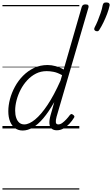

<svg xmlns="http://www.w3.org/2000/svg" viewBox="-20 -1051 917 1571"><path d="M166 17Q130 17 103.5 -2Q77 -21 62.5 -56.5Q48 -92 48 -141Q48 -188 61.5 -239.5Q75 -291 102 -341Q129 -391 168.5 -431Q208 -471 258.5 -495Q309 -519 370 -519Q401 -519 436 -509.5Q471 -500 501 -482L649 -995Q653 -1006 660 -1010.5Q667 -1015 680 -1015Q697 -1015 702 -1008Q707 -1001 704 -990L443 -96Q435 -67 437 -50Q439 -33 457 -33Q473 -33 489 -44.5Q505 -56 521.5 -73.5Q538 -91 551 -109Q558 -117 563.5 -118Q569 -119 576 -113Q587 -106 588.5 -99.5Q590 -93 585 -87Q570 -62 548 -38.5Q526 -15 500 0Q474 15 445 15Q418 15 402.5 1.5Q387 -12 384.5 -38.5Q382 -65 393 -106Q401 -134 409 -161.5Q417 -189 424 -216Q379 -136 335 -84Q291 -32 248.5 -7.5Q206 17 166 17ZM104 -146Q104 -113 112.5 -87.5Q121 -62 137.5 -47.5Q154 -33 179 -33Q218 -33 267 -73Q316 -113 369 -192.5Q422 -272 475 -391L488 -436Q450 -457 419.5 -463Q389 -469 362 -469Q314 -469 274.5 -449Q235 -429 203 -394.5Q171 -360 149 -317.5Q127 -275 115.5 -230.5Q104 -186 104 -146ZM764 -797Q754 -801 751.5 -808.5Q749 -816 755 -828Q767 -850 779.5 -880.5Q792 -911 803.5 -944.5Q815 -978 820 -1007Q822 -1017 827.5 -1024Q833 -1031 849 -1031Q866 -1031 872.5 -1024Q879 -1017 877 -1007Q871 -976 857 -939Q843 -902 826.5 -868Q810 -834 794 -809Q790 -801 783.5 -797Q777 -793 764 -797ZM0 490H629V500H0ZM0 -20H629V0H0ZM0 -505H629V-500H0ZM0 -1010H629V-1000H0Z"/></svg>

Font: Playwrite AU NSW Guides
Style: Regular
Weight: 400
Designer: Veronika Burian, José Scaglione
Foundry: TypeTogether
Version: Version 1.003